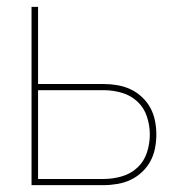

<svg xmlns="http://www.w3.org/2000/svg" viewBox="-20 -540 540 560"><path d="M72 0V-520H91V-295H282Q302 -295 322.5 -291.5Q343 -288 361 -279.5Q379 -271 394 -257Q409 -243 418.5 -225.5Q428 -208 432 -188Q436 -168 436 -148Q436 -127 432 -107Q428 -87 418.5 -69.5Q409 -52 394 -38Q379 -24 361 -15.5Q343 -7 322.5 -3.5Q302 0 282 0ZM91 -18H282Q309 -18 335 -25.5Q361 -33 380.5 -51Q400 -69 408.5 -95Q417 -121 417 -148Q417 -174 408.5 -200Q400 -226 380.5 -244Q361 -262 335 -269.5Q309 -277 282 -277H91Z"/></svg>

Font: Iosevka SS04 Thin
Style: Regular
Weight: 100
Monospace: yes
Designer: Belleve Invis
Foundry: Belleve Invis
Version: Version 19.0.0; ttfautohint (v1.8.4)